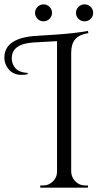

<svg xmlns="http://www.w3.org/2000/svg" viewBox="-70 -862 483 882"><path d="M157.5 -775.5Q146 -764 130 -764Q114 -764 102.5 -775.5Q91 -787 91 -803Q91 -819 102.5 -830.5Q114 -842 130 -842Q146 -842 157.5 -830.5Q169 -819 169 -803Q169 -787 157.5 -775.5ZM346.5 -775.5Q335 -764 318.5 -764Q302 -764 290.5 -775.5Q279 -787 279 -803Q279 -819 290.5 -830.5Q302 -842 318.5 -842Q335 -842 346.5 -830.5Q358 -819 358 -803Q358 -787 346.5 -775.5ZM321 -10H334V0H115V-10H128Q154 -10 173 -28.5Q192 -47 192 -73V-673L85 -667Q-16 -661 -16 -594Q-16 -567 1.5 -548Q19 -529 57 -527V-521Q43 -518 29 -518Q-15 -518 -37 -553Q-50 -573 -50 -597Q-50 -682 79 -696Q80 -696 178.5 -702.5Q277 -709 334 -720L336 -710Q293 -703 275 -681Q257 -659 257 -620V-73Q258 -47 276.5 -28.5Q295 -10 321 -10Z"/></svg>

Font: Cinzel Decorative
Style: Regular
Weight: 400
Designer: Natanael Gama
Version: Version 1.002;PS 001.002;hotconv 1.0.56;makeotf.lib2.0.21325